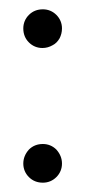

<svg xmlns="http://www.w3.org/2000/svg" viewBox="-20 -497 183 412"><path d="M71 -394C79 -394 86 -396 93 -400C99 -403 104 -408 108 -415C111 -421 113 -428 113 -436C113 -447 109 -457 101 -465C93 -473 83 -477 72 -477C60 -477 50 -473 42 -465C34 -457 30 -447 30 -436C30 -424 34 -414 42 -406C50 -398 60 -394 71 -394ZM72 -188C60 -188 50 -184 42 -176C34 -167 30 -157 30 -146C30 -135 34 -125 42 -117C50 -109 60 -105 72 -105C83 -105 93 -109 101 -117C109 -125 113 -135 113 -146C113 -157 109 -167 101 -176C93 -184 83 -188 72 -188Z"/></svg>

Font: Kunika
Style: Regular
Weight: 400
Designer: Leo Kuroshita
Foundry: kurogedelic
Version: Version 1.000;PS 001.000;hotconv 1.0.88;makeotf.lib2.5.64775